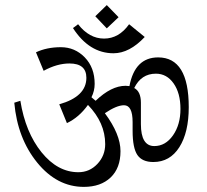

<svg xmlns="http://www.w3.org/2000/svg" viewBox="-20 -743 820 762"><path d="M607.6 -515.2Q729.1 -515.2 729.1 -317.7Q729.1 -217.7 691.8 -158.9Q654.4 -100 588.6 -100Q544.3 -100 525.3 -127.8Q506.3 -155.7 506.3 -224.1V-258.2Q506.3 -325.3 472.2 -325.3Q443 -325.3 396.2 -293.7Q458.2 -210.1 458.2 -143Q458.2 -75.9 419 -38.6Q379.7 -1.3 312.7 -1.3Q206.3 -1.3 127.8 -97.5Q49.4 -193.7 36.7 -335.4L60.8 -343Q81 -217.7 144.9 -138.6Q208.9 -59.5 291.1 -59.5Q335.4 -59.5 366.5 -92.4Q397.5 -125.3 397.5 -170.9Q397.5 -255.7 329.1 -326.6Q293.7 -277.2 245.6 -254.4L215.2 -329.1Q322.8 -359.5 322.8 -434.2Q322.8 -491.1 255.7 -491.1Q206.3 -491.1 153.2 -462L122.8 -535.4Q165.8 -555.7 221.5 -555.7Q277.2 -555.7 316.5 -515.2Q355.7 -474.7 355.7 -410.1Q355.7 -382.3 343 -357L359.5 -343Q421.5 -402.5 478.5 -402.5Q483.5 -402.5 493.7 -401.3Q515.2 -515.2 607.6 -515.2ZM512.7 -393.7Q539.2 -379.7 539.2 -335.4V-250.6Q539.2 -163.3 592.4 -163.3Q636.7 -163.3 666.5 -205.7Q696.2 -248.1 696.2 -310.8Q696.2 -373.4 669 -412Q641.8 -450.6 598.7 -450.6Q540.5 -450.6 512.7 -393.7ZM269.6 -631.6 289.9 -646.8Q334.2 -589.9 393 -589.9Q451.9 -589.9 492.4 -646.8L554.4 -596.2Q493.7 -531.6 430.4 -531.6Q334.2 -531.6 269.6 -631.6ZM403.8 -722.8 450.6 -674.7 403.8 -630.4 358.2 -678.5Z"/></svg>

Font: Mandali
Style: Regular
Weight: 400
Designer: Purushoth Kumar Guthula
Foundry: Silikandhra, Hyderabad
Version: Version 1.0.5; ttfautohint (v1.2.25-373a) -l 7 -r 28 -G 50 -